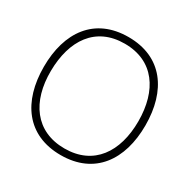

<svg xmlns="http://www.w3.org/2000/svg" viewBox="-168 -889 1041 1057"><g transform="rotate(30 353.0 -360.0)"><path d="M353 15C568 15 676 -140 676 -360C676 -580 568 -735 353 -735C138 -735 30 -580 30 -360C30 -140 138 15 353 15ZM353 -27C168 -27 73 -165 75 -360C77 -555 168 -693 353 -693C538 -693 631 -555 631 -360C631 -165 538 -27 353 -27Z"/></g></svg>

Font: Vela Sans ExtLt
Style: Regular
Weight: 200
Designer: Principal design: Mikhail Sharanda - project Manrope.
Design modification: Ravid Balaliev
Foundry: Mikhail Sharanda
Version: Version 1.001